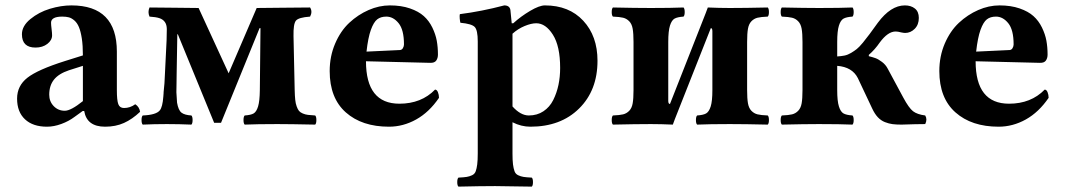

<svg xmlns="http://www.w3.org/2000/svg" viewBox="-20 -464 3984 718"><path d="M290 -85.9V-217.8L237.8 -201.2Q199.7 -188.5 181.9 -166.3Q164.1 -144 164.1 -109.9Q164.1 -84.5 180.9 -67.1Q197.8 -49.8 222.2 -49.8Q245.1 -49.8 290 -85.9ZM294.9 -48.8H289.1L258.8 -26.9Q237.3 -10.7 209.5 -0.5Q181.6 9.8 155.8 9.8Q103 9.8 73.5 -17.8Q43.9 -45.4 43.9 -95.2Q43.9 -143.1 82.5 -173.3Q121.1 -203.6 223.1 -235.8L290 -256.8Q290 -293.9 285.9 -320.6Q281.7 -347.2 275.1 -362.8Q268.6 -378.4 258.1 -387.5Q247.6 -396.5 237.3 -399.2Q227.1 -401.9 212.9 -401.9Q170.9 -401.9 170.9 -378.9Q170.9 -371.1 172.9 -355.5Q174.8 -339.8 174.8 -332Q174.8 -313.5 157 -299.8Q139.2 -286.1 112.8 -286.1Q62 -286.1 62 -335.9Q62 -366.7 93.5 -392.6Q125 -418.5 166.7 -431.2Q208.5 -443.8 247.1 -443.8Q417 -443.8 417 -271V-127Q417 -88.9 422.4 -74.5Q427.7 -60.1 443.8 -60.1Q466.8 -60.1 485.8 -74.2Q501 -64.5 503.9 -45.9Q474.6 -18.1 443.6 -4.2Q412.6 9.8 373 9.8Q304.7 9.8 294.9 -48.8Z M513.7 2Q509.3 -2.4 509.3 -15.1Q509.3 -27.8 513.7 -32.2Q564 -34.2 577.6 -51.3Q587.9 -63.5 590.8 -103Q591.3 -107.4 591.8 -116.2V-119.1Q595.7 -151.9 596.7 -186L603 -314Q604 -339.4 603.8 -355.7Q603.5 -372.1 596.4 -381.8Q589.4 -391.6 576.4 -396Q563.5 -400.4 539.1 -401.9Q531.7 -418.9 539.1 -436Q569.3 -435.5 630.9 -435.1Q692.4 -434.6 722.7 -434.1L835 -189.9L939.9 -434.1Q973.1 -434.6 1039.6 -435.1Q1106 -435.5 1139.6 -436Q1149.4 -420.4 1139.6 -401.9Q1096.2 -398.9 1086.4 -386.5Q1076.7 -374 1077.6 -329.1L1082 -127Q1082.5 -105.5 1084 -91.3Q1085.4 -77.1 1089.4 -66.2Q1093.3 -55.2 1098.1 -49.3Q1103 -43.5 1112.3 -39.6Q1121.6 -35.6 1131.8 -34.4Q1142.1 -33.2 1158.7 -32.2Q1163.1 -27.8 1163.1 -15.1Q1163.1 -2.4 1158.7 2Q1064.9 0 1017.1 0Q940.9 0 895 2Q890.6 -2.4 890.6 -15.1Q890.6 -27.8 895 -32.2Q918 -33.7 928.5 -39.8Q939 -45.9 945.1 -65.9Q951.2 -85.9 951.7 -127L954.1 -358.9H950.7L806.6 -4.9H780.8L645 -335.9H643.1L640.6 -189Q640.6 -172.4 640.1 -149.2Q639.6 -126 639.6 -119.1Q641.6 -85 642.1 -80.1Q647 -51.8 658.7 -42.7Q670.4 -33.7 695.8 -32.2Q700.2 -27.8 700.2 -15.1Q700.2 -2.4 695.8 2Q649.9 0 604 0Q555.7 0 513.7 2Z M1350.6 -271 1475.6 -276.9Q1482.9 -277.3 1486.8 -284.2Q1490.7 -291 1490.7 -297.9Q1490.7 -352.5 1470.7 -377.2Q1450.7 -401.9 1424.8 -401.9Q1403.8 -401.9 1390.6 -391.6Q1377.4 -381.3 1366.9 -352.3Q1356.4 -323.2 1350.6 -271ZM1606.9 -128.9Q1613.8 -128.9 1617.7 -119.1Q1621.6 -109.4 1621.6 -98.1Q1585 -44.4 1536.4 -17.3Q1487.8 9.8 1434.6 9.8Q1333.5 9.8 1273.2 -43.7Q1212.9 -97.2 1212.9 -198.2Q1212.9 -253.4 1233.2 -300.8Q1253.4 -348.1 1286.1 -378.7Q1318.8 -409.2 1358.4 -426.5Q1397.9 -443.8 1438 -443.8Q1480.5 -443.8 1512.9 -432.6Q1545.4 -421.4 1564.9 -403.8Q1584.5 -386.2 1596.7 -361.1Q1608.9 -335.9 1613.3 -311.8Q1617.7 -287.6 1617.7 -259.8Q1617.7 -246.6 1611.3 -237.5Q1605 -228.5 1588.9 -229L1348.6 -234.9Q1348.6 -76.2 1473.6 -76.2Q1555.7 -76.2 1606.9 -128.9Z M1896.5 -337.9V-65.9Q1926.8 -32.2 1957.5 -32.2Q1988.8 -32.2 2012.2 -47.9Q2035.6 -63.5 2048.8 -89.8Q2062 -116.2 2068.4 -146.5Q2074.7 -176.8 2074.7 -210Q2074.7 -291.5 2047.6 -334.2Q2020.5 -377 1985.4 -377Q1966.8 -377 1941.9 -366.7Q1917 -356.4 1896.5 -337.9ZM1694.3 233.9Q1689.9 229.5 1689.9 217Q1689.9 204.6 1694.3 200.2Q1715.3 199.2 1725.6 197.5Q1735.8 195.8 1745.6 191.2Q1755.4 186.5 1759 176.3Q1762.7 166 1764.6 150.9Q1766.6 135.7 1766.6 109.9V-309.1Q1766.6 -351.6 1755.1 -363.3Q1743.7 -375 1701.7 -378.9Q1700.2 -383.8 1699.2 -395Q1698.2 -406.2 1699.7 -411.1Q1780.8 -421.4 1865.7 -443.8Q1885.7 -443.8 1888.7 -426.8Q1892.6 -391.1 1893.6 -377H1899.4Q1927.7 -402.8 1962.4 -423.3Q1997.1 -443.8 2017.6 -443.8Q2107.9 -443.8 2161.1 -386.5Q2214.4 -329.1 2214.4 -236.8Q2214.4 -126 2145.5 -58.1Q2076.7 9.8 1963.4 9.8Q1929.2 9.8 1896.5 -6.8V109.9Q1896.5 135.7 1898.4 150.9Q1900.4 166 1904.1 176.3Q1907.7 186.5 1917.5 191.2Q1927.2 195.8 1937.5 197.5Q1947.8 199.2 1968.8 200.2Q1973.1 204.6 1973.1 217Q1973.1 229.5 1968.8 233.9Q1946.3 233.4 1900.1 232.9Q1854 232.4 1831.5 231.9Q1778.3 231.9 1694.3 233.9Z M2485.4 -75.2 2619.1 -415Q2620.6 -418.9 2623 -425.5Q2625.5 -432.1 2627 -436Q2670.9 -434.1 2709 -434.1Q2765.1 -434.1 2851.1 -436Q2855.5 -431.6 2855.5 -418.9Q2855.5 -406.2 2851.1 -401.9Q2825.7 -400.9 2812.7 -397.7Q2799.8 -394.5 2790 -384.5Q2780.3 -374.5 2777.1 -356.7Q2773.9 -338.9 2773.9 -307.1V-127Q2773.9 -95.2 2777.1 -77.4Q2780.3 -59.6 2790 -49.6Q2799.8 -39.6 2812.7 -36.4Q2825.7 -33.2 2851.1 -32.2Q2855.5 -27.8 2855.5 -15.1Q2855.5 -2.4 2851.1 2Q2767.1 0 2709 0Q2632.8 0 2586.9 2Q2582.5 -2.4 2582.5 -15.1Q2582.5 -27.8 2586.9 -32.2Q2609.9 -33.7 2620.6 -39.8Q2631.3 -45.9 2637.7 -65.9Q2644 -85.9 2644 -127V-347.2Q2644 -358.9 2638.2 -358.9L2503.9 -19Q2502.4 -15.1 2500 -8.5Q2497.6 -2 2496.1 2Q2452.1 0 2414.1 0Q2357.9 0 2272 2Q2267.6 -2.4 2267.6 -15.1Q2267.6 -27.8 2272 -32.2Q2297.4 -33.2 2310.3 -36.4Q2323.2 -39.6 2333 -49.6Q2342.8 -59.6 2345.9 -77.4Q2349.1 -95.2 2349.1 -127V-307.1Q2349.1 -338.9 2345.9 -356.7Q2342.8 -374.5 2333 -384.5Q2323.2 -394.5 2310.3 -397.7Q2297.4 -400.9 2272 -401.9Q2267.6 -406.2 2267.6 -418.9Q2267.6 -431.6 2272 -436Q2356 -434.1 2414.1 -434.1Q2490.2 -434.1 2536.1 -436Q2540.5 -431.6 2540.5 -418.9Q2540.5 -406.2 2536.1 -401.9Q2513.2 -400.4 2502.4 -394.3Q2491.7 -388.2 2485.4 -368.2Q2479 -348.1 2479 -307.1V-86.9Q2479 -75.2 2485.4 -75.2Z M3110.8 -217.8V-127Q3110.8 -85.9 3117.2 -65.9Q3123.5 -45.9 3134.3 -39.8Q3145 -33.7 3168 -32.2Q3172.4 -27.8 3172.4 -15.1Q3172.4 -2.4 3168 2Q3122.1 0 3042 0Q2987.8 0 2903.8 2Q2899.4 -2.4 2899.4 -15.1Q2899.4 -27.8 2903.8 -32.2Q2929.2 -33.2 2942.1 -36.4Q2955.1 -39.6 2964.8 -49.6Q2974.6 -59.6 2977.8 -77.4Q2981 -95.2 2981 -127V-307.1Q2981 -338.9 2977.8 -356.7Q2974.6 -374.5 2964.8 -384.5Q2955.1 -394.5 2942.1 -397.7Q2929.2 -400.9 2903.8 -401.9Q2899.4 -406.2 2899.4 -418.9Q2899.4 -431.6 2903.8 -436Q2989.7 -434.1 3043 -434.1Q3124 -434.1 3168 -436Q3172.4 -431.6 3172.4 -418.9Q3172.4 -406.2 3168 -401.9Q3145 -400.4 3134.3 -394.3Q3123.5 -388.2 3117.2 -368.2Q3110.8 -348.1 3110.8 -307.1V-252.9Q3126.5 -253.9 3138.4 -256.3Q3150.4 -258.8 3162.6 -266.1Q3174.8 -273.4 3183.8 -280.5Q3192.9 -287.6 3206.8 -304.4Q3220.7 -321.3 3231.4 -335.9Q3242.2 -350.6 3262.7 -378.9Q3311 -443.8 3363.8 -443.8Q3386.7 -443.8 3401.4 -432.1Q3416 -420.4 3416 -397Q3416 -371.6 3400.6 -356.2Q3385.3 -340.8 3364.7 -340.8Q3359.9 -340.8 3350.1 -342.8Q3337.9 -346.2 3329.1 -346.2Q3300.3 -346.2 3270 -305.2Q3252 -278.8 3229 -258.8V-253.9Q3244.6 -250 3254.6 -246.3Q3264.6 -242.7 3278.3 -232.4Q3292 -222.2 3299.8 -207L3357.9 -99.1Q3378.9 -60.1 3394.3 -48.1Q3409.7 -36.1 3439.9 -32.2Q3448.7 -17.6 3439.9 0Q3408.7 0 3351.1 2Q3331.1 2 3317.6 0.2Q3304.2 -1.5 3289.3 -7.3Q3274.4 -13.2 3262.7 -25.6Q3251 -38.1 3241.7 -58.1L3188 -171.9Q3167 -213.4 3110.8 -217.8Z M3630.4 -271 3755.4 -276.9Q3762.7 -277.3 3766.6 -284.2Q3770.5 -291 3770.5 -297.9Q3770.5 -352.5 3750.5 -377.2Q3730.5 -401.9 3704.6 -401.9Q3683.6 -401.9 3670.4 -391.6Q3657.2 -381.3 3646.7 -352.3Q3636.2 -323.2 3630.4 -271ZM3886.7 -128.9Q3893.6 -128.9 3897.5 -119.1Q3901.4 -109.4 3901.4 -98.1Q3864.7 -44.4 3816.2 -17.3Q3767.6 9.8 3714.4 9.8Q3613.3 9.8 3553 -43.7Q3492.7 -97.2 3492.7 -198.2Q3492.7 -253.4 3512.9 -300.8Q3533.2 -348.1 3565.9 -378.7Q3598.6 -409.2 3638.2 -426.5Q3677.7 -443.8 3717.8 -443.8Q3760.3 -443.8 3792.7 -432.6Q3825.2 -421.4 3844.7 -403.8Q3864.3 -386.2 3876.5 -361.1Q3888.7 -335.9 3893.1 -311.8Q3897.5 -287.6 3897.5 -259.8Q3897.5 -246.6 3891.1 -237.5Q3884.8 -228.5 3868.7 -229L3628.4 -234.9Q3628.4 -76.2 3753.4 -76.2Q3835.4 -76.2 3886.7 -128.9Z"/></svg>

Font: Common Serif
Style: Bold
Weight: 700
Designer: Philipp H. Poll, Khaled Hosny
Foundry: Stefan Peev, Context Ltd.
Version: Version 1.026